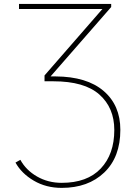

<svg xmlns="http://www.w3.org/2000/svg" viewBox="-20 -710 684 962"><path d="M57.6 104.5 82 90.8Q110.4 142.6 165.5 174.3Q220.7 206.1 289.1 206.1Q417 206.1 484.9 134.3Q552.7 62.5 552.7 -58.6Q552.7 -169.9 478 -236.3Q403.3 -302.7 247.1 -302.7H203.1V-332L493.2 -665H75.2V-690.4H537.1V-674.8L233.4 -327.1H258.8Q415 -326.2 499 -254.4Q583 -182.6 583 -59.6Q583 77.1 502.4 154.3Q421.9 231.4 289.1 231.4Q210.9 231.4 149.4 195.3Q87.9 159.2 57.6 104.5Z"/></svg>

Font: Gothic A1 Thin
Style: Regular
Weight: 250
Designer: HanYang I&C Co.,Ltd.
Foundry: HanYang I&C Co.,Ltd.
Version: Version 2.50